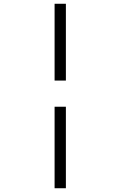

<svg xmlns="http://www.w3.org/2000/svg" viewBox="-20 -870 640 1020"><path d="M270 -442V-850H330V-442ZM270 130V-303H330V130Z"/></svg>

Font: Spline Sans Mono Light
Style: Regular
Weight: 300
Monospace: yes
Version: Version 1.004